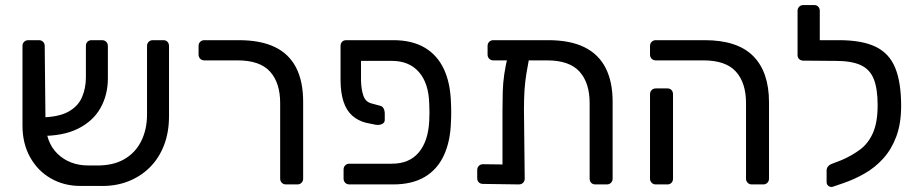

<svg xmlns="http://www.w3.org/2000/svg" viewBox="-20 -730 3641 760"><path d="M361 -75Q426 -74 470.5 -99Q515 -124 538.5 -170.5Q562 -217 562 -277V-548Q562 -558 568.5 -564.5Q575 -571 585 -571H627Q637 -571 643 -564.5Q649 -558 649 -548V-270Q649 -206 629 -154.5Q609 -103 572 -66.5Q535 -30 484.5 -11Q434 8 373 6H298Q233 6 181 -24Q129 -54 99 -108Q69 -162 69 -233V-548Q69 -558 75.5 -564.5Q82 -571 92 -571H134Q144 -571 150.5 -564.5Q157 -558 157 -548L160 -253Q160 -167 208 -121Q256 -75 330 -75ZM139 -192 137 -265Q211 -266 250 -287.5Q289 -309 304.5 -345Q320 -381 320 -424V-548Q320 -558 326 -564.5Q332 -571 343 -571H384Q394 -571 400.5 -564.5Q407 -558 407 -548V-420Q407 -355 378 -303Q349 -251 289.5 -221Q230 -191 139 -192Z M1112 0Q1102 0 1095.5 -6.5Q1089 -13 1089 -23V-322Q1089 -402 1049 -446.5Q1009 -491 920 -491H789Q779 -491 772.5 -497.5Q766 -504 766 -514V-548Q766 -558 772.5 -564.5Q779 -571 789 -571H925Q1011 -571 1067.5 -544Q1124 -517 1152 -462.5Q1180 -408 1180 -327V-23Q1180 -13 1173.5 -6.5Q1167 0 1157 0Z M1409 -489V-411Q1410 -375 1418.5 -351Q1427 -327 1449 -321L1486 -311Q1494 -309 1498.5 -300.5Q1503 -292 1503 -280V-255Q1503 -244 1492 -239Q1481 -234 1468 -236L1429 -244Q1397 -252 1374 -272.5Q1351 -293 1339.5 -328.5Q1328 -364 1328 -414V-548Q1328 -558 1334 -564.5Q1340 -571 1351 -571H1536Q1611 -571 1661 -541.5Q1711 -512 1737 -456.5Q1763 -401 1765 -323Q1766 -308 1766 -285.5Q1766 -263 1765 -248Q1763 -171 1737 -115Q1711 -59 1661 -29.5Q1611 0 1536 0H1363Q1353 0 1346.5 -6.5Q1340 -13 1340 -23V-59Q1340 -69 1346.5 -75.5Q1353 -82 1363 -82H1531Q1600 -82 1637.5 -126.5Q1675 -171 1679 -251Q1680 -266 1680 -285.5Q1680 -305 1679 -320Q1677 -400 1638.5 -444.5Q1600 -489 1531 -489Z M1933 -491Q1923 -491 1916.5 -497.5Q1910 -504 1910 -514V-548Q1910 -558 1916.5 -564.5Q1923 -571 1933 -571H2150Q2236 -571 2292.5 -543.5Q2349 -516 2377 -461.5Q2405 -407 2405 -327V-23Q2405 -13 2398.5 -6.5Q2392 0 2382 0H2337Q2326 0 2320 -6.5Q2314 -13 2314 -23V-322Q2314 -402 2274 -446.5Q2234 -491 2145 -491ZM2023 -540H2048Q2063 -540 2070.5 -532.5Q2078 -525 2077 -514Q2069 -472 2063.5 -438Q2058 -404 2056 -370.5Q2054 -337 2054 -295L2057 -23Q2057 -13 2050.5 -6.5Q2044 0 2034 0L1892 -2Q1882 -2 1875.5 -8Q1869 -14 1869 -25V-57Q1869 -67 1875.5 -73.5Q1882 -80 1892 -80L1969 -79V-291Q1969 -332 1970 -366.5Q1971 -401 1976 -436Q1981 -471 1992 -515Q1995 -526 2001.5 -533Q2008 -540 2023 -540Z M2956 0Q2946 0 2939.5 -6.5Q2933 -13 2933 -23V-322Q2933 -402 2893 -446.5Q2853 -491 2764 -491H2576Q2566 -491 2559.5 -497.5Q2553 -504 2553 -514V-548Q2553 -558 2559.5 -564.5Q2566 -571 2576 -571H2769Q2899 -571 2961.5 -508Q3024 -445 3024 -325V-23Q3024 -13 3017.5 -6.5Q3011 0 3001 0ZM2576 0Q2566 0 2559.5 -6.5Q2553 -13 2553 -23V-357Q2553 -367 2559.5 -373.5Q2566 -380 2576 -380H2622Q2632 -380 2638 -373.5Q2644 -367 2644 -357V-23Q2644 -13 2638 -6.5Q2632 0 2622 0Z M3277 9Q3268 12 3260 6.5Q3252 1 3252 -9V-55Q3252 -64 3257.5 -71Q3263 -78 3274 -82L3313 -97Q3352 -114 3384.5 -138Q3417 -162 3435.5 -204Q3454 -246 3454 -314Q3454 -379 3438.5 -417.5Q3423 -456 3386.5 -472.5Q3350 -489 3287 -489H3257Q3247 -489 3240.5 -495.5Q3234 -502 3234 -512V-548Q3234 -558 3240.5 -564.5Q3247 -571 3257 -571H3301Q3392 -571 3446 -545Q3500 -519 3523.5 -461.5Q3547 -404 3547 -311Q3547 -241 3528 -190Q3509 -139 3476.5 -103Q3444 -67 3403 -43.5Q3362 -20 3318 -5ZM3279 -489 3160 -490Q3150 -490 3143.5 -496Q3137 -502 3137 -512V-687Q3137 -697 3143.5 -703.5Q3150 -710 3160 -710H3202Q3213 -710 3219 -703.5Q3225 -697 3225 -687V-571H3281Z"/></svg>

Font: RubikRegular
Style: Regular
Weight: 400
Designer: Hubert and Fischer
Foundry: Hubert and Fischer
Version: Version 2.300;gftools[0.9.30]